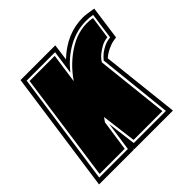

<svg xmlns="http://www.w3.org/2000/svg" viewBox="-164 -615 735 735"><g transform="rotate(-45 203.5 -248.0)"><path d="M-28 0 42 -495H230L221 -428Q292 -496 381 -496Q389 -496 403 -494Q417 -492 435 -489L416 -352Q397 -350 382.5 -344.5Q368 -339 358 -333Q346 -326 337 -318L372 0H163L161 -6V0ZM-9 -18H146L163 -136L178 -18H352L320 -323Q329 -334 341 -344Q352 -352 366 -359Q380 -366 400 -368L415 -475Q399 -478 379 -478Q328 -478 280.5 -452Q233 -426 197 -380L211 -477H57ZM2 -27 64 -468H200L183 -348Q224 -408 283 -443Q342 -478 406 -467L393 -376Q373 -374 357.5 -365Q342 -356 331 -347Q319 -337 310 -323L342 -27H186L168 -169L156 -152L138 -27Z"/></g></svg>

Font: Alumni Sans Collegiate One SC
Style: Italic
Weight: 400
Italic angle: -8°
Designer: Robert E. Leuschke
Foundry: Robert E. Leuschke
Version: Version 1.100